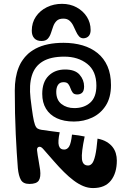

<svg xmlns="http://www.w3.org/2000/svg" viewBox="-20 -940 642 1000"><path d="M73 -64Q67 -137.5 62 -241.8Q57 -346 57 -469Q57 -503.5 62 -533.2Q67 -563 77 -588Q79.5 -594 82.2 -600Q85 -606 88 -611.5Q91 -616.5 93.8 -621Q96.5 -625.5 100 -630Q104.5 -637 110 -643Q115.5 -649 121 -654.5Q125.5 -659 130.5 -663.5Q135.5 -668 141 -671.5Q146.5 -675.5 152.5 -679.2Q158.5 -683 165 -686.5Q194.5 -702 230.8 -709.5Q267 -717 311 -717Q364.5 -717 409.8 -703.8Q455 -690.5 488.2 -663.5Q521.5 -636.5 539.8 -595Q558 -553.5 558 -497Q558 -432.5 531.2 -390.5Q504.5 -348.5 460.5 -327.8Q416.5 -307 365 -307Q313 -307 276 -324.2Q239 -341.5 219.5 -373.8Q200 -406 200 -451Q200 -512.5 233 -545.2Q266 -578 319 -578Q371 -578 394.5 -551Q418 -524 418 -490Q418 -467 408.2 -457.5Q398.5 -448 382 -448Q365.5 -448 358.5 -457.8Q351.5 -467.5 347.2 -480Q343 -492.5 335.8 -502.2Q328.5 -512 311 -512Q291.5 -512 282.2 -498Q273 -484 273 -462Q273 -419.5 300.2 -398.2Q327.5 -377 367 -377Q418 -377 450 -405.5Q482 -434 482 -494Q482 -570 434.2 -607.5Q386.5 -645 315 -645Q244 -645 202.5 -620Q161 -595 146 -546.5Q131 -498 139 -428Q146 -370.5 151.2 -337.8Q156.5 -305 162.2 -290Q168 -275 175.8 -270.5Q183.5 -266 195 -264Q219 -260.5 243.5 -257.2Q268 -254 291 -251Q280.5 -202.5 286.5 -181.8Q292.5 -161 314 -161Q330.5 -161 340.2 -177.2Q350 -193.5 355 -239Q372.5 -237.5 389.2 -234.8Q406 -232 421 -229Q403 -144.5 406.8 -111.2Q410.5 -78 439 -78Q450.5 -78 459.8 -89Q469 -100 476 -130.2Q483 -160.5 488 -218Q516 -212.5 535 -201.2Q554 -190 566 -174.8Q578 -159.5 583.2 -141.5Q588.5 -123.5 588.5 -104Q588.5 -39 557.8 0.2Q527 39.5 464.5 39.5Q438.5 39.5 413.8 29.2Q389 19 364 0.2Q339 -18.5 313.5 -43.8Q288 -69 261.2 -99.8Q234.5 -130.5 205 -164Q192.5 -178.5 182 -175Q171.5 -171.5 173 -157Q176 -131 180.8 -105.5Q185.5 -80 189 -55Q193.5 -17.5 182 0.2Q170.5 18 133 18Q101 18 89 -2.8Q77 -23.5 73 -64ZM115 -14Q104 -13.5 98 -22Q92 -30.5 92 -40Q92 -49 97 -56.2Q102 -63.5 113 -64ZM102 -99Q91.5 -99 86.2 -107.8Q81 -116.5 81 -126Q81 -137.5 87 -146.8Q93 -156 105 -156ZM522 -27Q509.5 -27 502.2 -34Q495 -41 495 -52Q495 -69.5 502.2 -77.2Q509.5 -85 520 -85Q537.5 -85 545.2 -77.8Q553 -70.5 553 -60Q553 -44.5 544.8 -35.8Q536.5 -27 522 -27ZM303 -920Q345 -920 378.8 -901.8Q412.5 -883.5 432.2 -852.8Q452 -822 452 -783.5Q452 -763.5 442.2 -752.5Q432.5 -741.5 415 -740.5Q400.5 -740.5 391.5 -750.8Q382.5 -761 375.8 -776.2Q369 -791.5 361.2 -807Q353.5 -822.5 341.5 -832.8Q329.5 -843 310 -843Q286.5 -843 274.8 -831.2Q263 -819.5 257 -802.2Q251 -785 245.2 -767.5Q239.5 -750 228.8 -738.2Q218 -726.5 196 -726.5Q171.5 -726.5 158.5 -740.8Q145.5 -755 145.5 -780Q145.5 -822 167 -853.5Q188.5 -885 224.2 -902.5Q260 -920 303 -920Z"/></svg>

Font: Kablammo
Style: Regular
Weight: 400
Designer: Travis Kochel, Lizy Gershenzon, Daria Petrova, Ethan Cohen
Foundry: Vectro Type Foundry
Version: Version 1.002